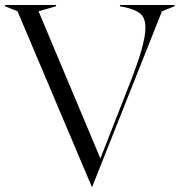

<svg xmlns="http://www.w3.org/2000/svg" viewBox="-35 -732 717 767"><path d="M35 -687 -15 -707V-712H189V-707L119 -687L366 -99L474 -374Q512 -470 529 -528Q546 -586 546 -621Q546 -660 525.5 -677.5Q505 -695 459 -704L444 -707V-712H662V-707L612 -687L333 15H332Z"/></svg>

Font: Nyght Serif Light
Style: Regular
Weight: 300
Designer: Maksym Kobuzan
Version: Version 0.410